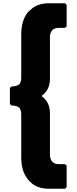

<svg xmlns="http://www.w3.org/2000/svg" viewBox="-20 -892 472 1184"><path d="M168 231C193 256 230 272 282 272H381L391 262V130L381 120H339C325 120 314 116 303 106C294 96 288 82 288 64V-193C288 -233 275 -263 255 -283L248 -290C244 -294 240 -297 236 -300C239 -303 245 -307 248 -310L255 -317C275 -337 288 -367 288 -407V-664C288 -682 293 -695 303 -707C312 -715 325 -720 339 -720H381L391 -730V-862L381 -872H282C230 -872 193 -856 168 -831L160 -824H159C122 -787 111 -730 111 -679V-412C111 -394 107 -382 99 -372C90 -365 73 -359 53 -359H51L41 -349V-251L51 -241H53C73 -241 88 -237 99 -228C105 -220 111 -206 111 -188V79C111 128 122 183 158 221V222Z"/></svg>

Font: Hussar Woodtype
Style: Ultra
Weight: 900
Foundry: Cannot Into Space Fonts
Version: Version 1.07